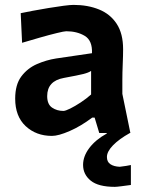

<svg xmlns="http://www.w3.org/2000/svg" viewBox="-20 -530 573 765"><path d="M187 11.5Q124 11.5 82.2 -27.5Q40.5 -66.5 40.5 -137Q40.5 -193 65.2 -225.8Q90 -258.5 127.5 -274.8Q165 -291 203.5 -297L346.5 -318Q348.5 -368.5 317.8 -387Q287 -405.5 244 -405.5Q236 -405.5 206.2 -398.2Q176.5 -391 138.8 -380.2Q101 -369.5 68 -359.5L62.5 -477.5Q80.5 -481.5 110.5 -487Q140.5 -492.5 173.2 -498Q206 -503.5 233.2 -507Q260.5 -510.5 273 -510.5Q330 -510.5 374.8 -492.2Q419.5 -474 445 -435Q470.5 -396 470.5 -334Q470.5 -309.5 469 -275Q467.5 -240.5 467.5 -211V-156Q475 -119.5 482.8 -81.5Q490.5 -43.5 499.5 0H375.5L357 -61.5H347.5Q302.5 -27.5 257.8 -8Q213 11.5 187 11.5ZM232.5 -88Q240.5 -88 259.8 -97.5Q279 -107 301.8 -122Q324.5 -137 343 -153.5V-247.5Q333 -240.5 312.2 -235.2Q291.5 -230 234.5 -219.5Q168 -207.5 168 -147Q168 -114.5 187.5 -101.2Q207 -88 232.5 -88ZM437.5 214.5Q372 214.5 341.5 189.8Q311 165 311 127Q311 92.5 336 59.5Q361 26.5 405.5 2V-24.5L466.5 -31L497.5 0Q454.5 24 430.2 49Q406 74 406 95.5Q406 115 419.8 124.2Q433.5 133.5 457 134.5Q470.5 133 482.8 131Q495 129 501.5 127.5V207Q483.5 209.5 464 212Q444.5 214.5 437.5 214.5Z"/></svg>

Font: Commissioner Loud SemiBold
Style: Regular
Weight: 600
Designer: Kostas Bartsokas
Foundry: Kostas Bartsokas
Version: Version 1.000; ttfautohint (v1.8.3)